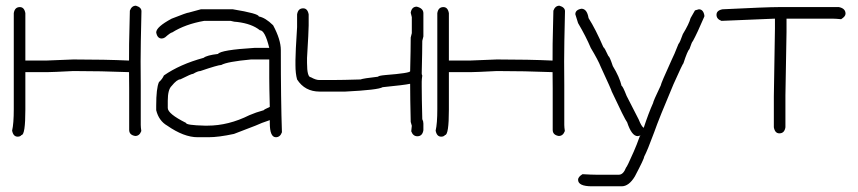

<svg xmlns="http://www.w3.org/2000/svg" viewBox="-20 -486 3040 680"><path d="M42.5 -2Q26.9 -2 22.9 -23.4Q28.8 -48.3 28.8 -99.6V-439.5Q32.2 -460.9 50.3 -460.9Q65.9 -460.9 69.8 -439.5V-271.5H142.1Q231 -275.4 239.7 -275.4Q353 -275.4 437 -271.5Q437 -343.8 438 -364.3Q439.9 -430.7 439.9 -448.2Q446.3 -465.8 461.4 -465.8Q481 -460 481 -446.3Q478 -322.8 478 -268.6Q478 -199.2 478.5 -184.1V-43.5Q478.5 -35.2 480.5 -22Q474.1 -4.4 459 -4.4Q437.5 -7.8 437.5 -25.9V-172.4Q437 -187.5 437 -230.5Q336.9 -234.4 239.7 -234.4Q164.6 -230.5 147.9 -230.5H69.8V-97.7Q69.8 -7.8 56.2 -7.8Q51.8 -2 42.5 -2Z M691.4 -453.1H804.7Q896.5 -438 896.5 -427.7Q919.4 -423.8 947.3 -396.5Q974.6 -345.7 974.6 -308.6Q974.6 -130.9 978.5 -17.6Q972.2 0 957 0Q935.5 0 935.5 -50.8V-60.5Q905.8 -50.8 884.8 -41L808.6 -11.7Q754.4 0 718.8 0H679.7Q631.3 0 572.3 -41Q542.5 -58.1 533.2 -95.7V-111.3Q533.2 -173.8 543 -195.3Q554.7 -205.6 560.5 -218.8Q617.2 -258.3 701.2 -281.2Q712.9 -290.5 752 -294.9Q761.7 -309.1 880.9 -316.4H933.6Q918.5 -378.9 900.4 -378.9Q872.1 -401.9 820.3 -408.2Q810.5 -408.2 796.9 -412.1H703.1Q636.2 -400.4 589.8 -371.1Q584.5 -371.1 564.5 -353.5Q558.1 -349.6 552.7 -349.6Q537.1 -349.6 533.2 -371.1Q533.2 -390.6 587.9 -419.9Q642.1 -441.4 648.4 -441.4ZM574.2 -103.5Q574.2 -83 638.7 -50.8Q638.7 -42.5 705.1 -41H714.8Q789.1 -41 863.3 -78.1Q885.7 -87.9 914.1 -95.7Q914.1 -97.7 935.5 -107.4Q933.6 -178.2 933.6 -209V-275.4H869.1Q784.7 -267.6 763.7 -255.9Q752.4 -255.9 689.5 -234.4Q680.7 -234.4 664.1 -224.6Q657.7 -224.6 619.1 -205.1Q606.9 -205.1 587.9 -181.6Q574.2 -168.9 574.2 -128.9Z M1456.1 -462.4Q1479.5 -456.5 1479.5 -439V-356.9Q1479.5 -355 1475.6 -341.3Q1475.6 -308.1 1473.6 -226.1Q1473.6 -221.7 1475.6 -218.3Q1473.6 -205.1 1473.6 -196.8V-179.2Q1473.6 -140.6 1475.6 -64Q1479.5 -56.6 1479.5 -48.3V-24.9Q1476.1 -3.4 1458 -3.4Q1442.9 -3.4 1436.5 -21L1438.5 -40.5Q1434.6 -52.7 1434.6 -54.2Q1432.6 -139.2 1432.6 -187V-189H1430.7Q1414.1 -185.1 1335 -177.2Q1319.8 -167.5 1202.1 -161.6H1112.3Q1059.6 -161.6 1032.2 -204.6Q1026.4 -225.6 1026.4 -255.4V-272.9Q1026.4 -299.3 1032.2 -390.1V-435.1Q1035.6 -456.5 1053.7 -456.5Q1069.3 -456.5 1073.2 -435.1V-396Q1073.2 -377 1067.4 -280.8V-263.2Q1067.4 -212.4 1081.1 -212.4Q1098.6 -202.6 1110.4 -202.6H1157.2Q1192.9 -202.6 1256.8 -204.6Q1266.6 -208.5 1319.3 -214.4Q1319.3 -217.8 1344.7 -220.2Q1432.6 -227.1 1432.6 -233.9Q1434.6 -313.5 1434.6 -353Q1438.5 -367.2 1438.5 -368.7V-425.3Q1434.6 -439.5 1434.6 -440.9Q1438 -462.4 1456.1 -462.4Z M1542.5 -2Q1526.9 -2 1522.9 -23.4Q1528.8 -48.3 1528.8 -99.6V-439.5Q1532.2 -460.9 1550.3 -460.9Q1565.9 -460.9 1569.8 -439.5V-271.5H1642.1Q1731 -275.4 1739.7 -275.4Q1853 -275.4 1937 -271.5Q1937 -343.8 1938 -364.3Q1939.9 -430.7 1939.9 -448.2Q1946.3 -465.8 1961.4 -465.8Q1981 -460 1981 -446.3Q1978 -322.8 1978 -268.6Q1978 -199.2 1978.5 -184.1V-43.5Q1978.5 -35.2 1980.5 -22Q1974.1 -4.4 1959 -4.4Q1937.5 -7.8 1937.5 -25.9V-172.4Q1937 -187.5 1937 -230.5Q1836.9 -234.4 1739.7 -234.4Q1664.6 -230.5 1647.9 -230.5H1569.8V-97.7Q1569.8 -7.8 1556.2 -7.8Q1551.8 -2 1542.5 -2Z M2039.1 -455.1Q2059.1 -455.1 2064.5 -421.9Q2089.4 -382.8 2117.2 -318.4Q2120.6 -318.4 2134.8 -287.1Q2138.7 -287.1 2150.4 -252Q2173.8 -213.9 2181.6 -181.6Q2185.5 -181.6 2199.2 -146.5L2242.2 -62.5Q2251.5 -38.6 2259.8 -33.2Q2276.9 -85.4 2293 -121.1Q2293 -126.5 2320.3 -183.6Q2320.3 -189.5 2359.4 -275.4Q2366.7 -289.1 2382.8 -330.1Q2387.7 -334.5 2398.4 -365.2Q2420.4 -401.4 2425.8 -421.9L2441.4 -449.2L2455.1 -453.1Q2470.7 -453.1 2474.6 -431.6V-427.7Q2449.2 -368.2 2433.6 -339.8Q2431.2 -339.8 2421.9 -312.5Q2415 -306.6 2400.4 -261.7Q2398.4 -261.7 2365.2 -187.5Q2314.5 -67.9 2296.9 -17.6Q2272.9 47.4 2261.7 68.4Q2261.7 75.7 2228.5 138.7Q2207.5 173.8 2181.6 173.8H2076.2Q2027.3 173.8 2027.3 150.4Q2027.3 140.6 2043 130.9Q2075.2 132.8 2091.8 132.8H2171.9Q2187.5 132.8 2197.3 107.4Q2200.2 106.4 2224.6 50.8Q2234.4 28.8 2246.1 -3.9Q2248 -3.9 2248 -5.9L2238.3 -3.9Q2217.3 -3.9 2201.2 -52.7Q2191.9 -64.9 2146.5 -162.1Q2146.5 -165.5 2107.4 -250Q2098.6 -272.5 2072.3 -316.4Q2055.2 -356.9 2027.3 -404.3L2017.6 -435.5Q2017.6 -451.2 2039.1 -455.1Z M2738.3 -460.9H2951.2Q2974.6 -456.1 2974.6 -437.5Q2974.6 -427.7 2959 -418Q2939.5 -419.9 2929.7 -419.9H2765.6V-373Q2761.7 -170.4 2761.7 -148.4V-35.2Q2758.3 -13.7 2740.2 -13.7Q2724.6 -13.7 2720.7 -35.2V-144.5Q2724.6 -363.8 2724.6 -384.8V-419.9H2722.7L2535.2 -412.1Q2517.6 -418.5 2517.6 -433.6Q2517.6 -449.2 2539.1 -453.1Q2695.8 -460.9 2738.3 -460.9Z"/></svg>

Font: CEF Fonts CJK Mono
Style: Regular
Weight: 400
Designer: PartyBoss (派对大魔王)
Version: Release 2.25